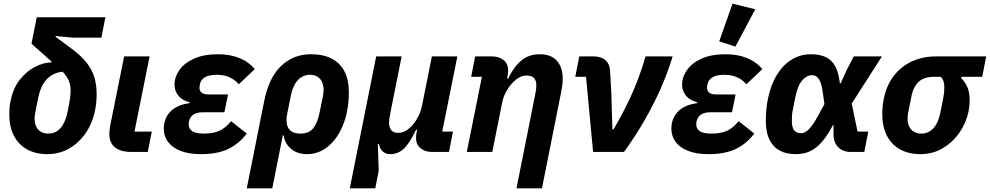

<svg xmlns="http://www.w3.org/2000/svg" viewBox="-20 -835 5439 1055"><path d="M537 -628H382L286 -637L285 -633L370 -570Q425 -530 455.5 -491Q486 -452 498.5 -410Q511 -368 511 -318Q511 -296 509 -274Q507 -252 503 -232Q489 -160 451.5 -105Q414 -50 360 -19Q306 12 240 12Q176 12 129 -14Q82 -40 56.5 -89Q31 -138 31 -207Q31 -227 32.5 -245Q34 -263 38 -279Q52 -351 89.5 -398Q127 -445 174 -468.5Q221 -492 262 -492L268 -522L284 -476Q280 -481 274.5 -486.5Q269 -492 263 -497L153 -595L182 -740H559ZM368 -339Q368 -358 364 -374Q360 -390 350.5 -406.5Q341 -423 324 -441Q296 -438 274 -427Q252 -416 235.5 -398Q219 -380 208 -356Q197 -332 191 -303Q181 -254 175.5 -226Q170 -198 170 -184Q170 -159 178.5 -140.5Q187 -122 204 -111.5Q221 -101 245 -101Q285 -101 311.5 -130Q338 -159 350 -215Q361 -266 364.5 -293Q368 -320 368 -339Z M814 -112 792 0H704Q643 0 612 -25Q581 -50 581 -99Q581 -107 582 -119Q583 -131 585 -142L662 -525H802L719 -112Z M1250 -169 1336 -101Q1290 -42 1231 -15Q1172 12 1085 12Q1016 12 970.5 -6.5Q925 -25 902.5 -56.5Q880 -88 880 -127Q880 -184 916 -221.5Q952 -259 1021 -268L1022 -273Q980 -284 959.5 -310Q939 -336 939 -369Q939 -412 966 -450.5Q993 -489 1046.5 -513Q1100 -537 1178 -537Q1243 -537 1294.5 -516.5Q1346 -496 1380 -455L1292 -372Q1270 -398 1240 -411Q1210 -424 1172 -424Q1129 -424 1107 -411Q1085 -398 1079 -375Q1078 -369 1077 -364Q1076 -359 1076 -353Q1076 -336 1088 -326Q1100 -316 1126 -316H1233L1213 -218H1094Q1062 -218 1043 -205.5Q1024 -193 1019 -170Q1018 -167 1017.5 -162.5Q1017 -158 1017 -149Q1017 -128 1036 -114.5Q1055 -101 1101 -101Q1151 -101 1184 -115.5Q1217 -130 1250 -169Z M1336 200 1432 -281Q1458 -410 1525.5 -473.5Q1593 -537 1688 -537Q1756 -537 1802.5 -513Q1849 -489 1873 -442Q1897 -395 1897 -326Q1897 -298 1894 -270.5Q1891 -243 1886 -218Q1875 -167 1854.5 -124.5Q1834 -82 1805.5 -51.5Q1777 -21 1742 -4.5Q1707 12 1668 12Q1613 12 1578.5 -18Q1544 -48 1539 -91H1534L1476 200ZM1630 -101Q1677 -101 1700.5 -129.5Q1724 -158 1736 -216L1755 -310Q1756 -315 1757 -323Q1758 -331 1758 -341Q1758 -366 1749.5 -384.5Q1741 -403 1724.5 -413.5Q1708 -424 1683 -424Q1657 -424 1636 -411Q1615 -398 1600.5 -372.5Q1586 -347 1578 -309L1557 -204Q1552 -176 1556.5 -152.5Q1561 -129 1579 -115Q1597 -101 1630 -101Z M2042 200H1902L2047 -525H2187L2125 -215Q2122 -201 2120 -186Q2118 -171 2118 -160Q2118 -135 2130 -120Q2142 -105 2167 -105Q2193 -105 2213.5 -118.5Q2234 -132 2251 -153Q2268 -174 2280.5 -199.5Q2293 -225 2299 -255L2353 -525H2493L2410 -112H2469L2447 0H2354Q2317 0 2291.5 -20Q2266 -40 2266 -77Q2266 -85 2267 -94Q2268 -103 2269 -107L2272 -122H2266Q2230 -46 2198 -17Q2166 12 2125 12Q2100 12 2083.5 -2.5Q2067 -17 2061 -44H2056L2061 103Z M2685 0H2545L2628 -413H2569L2591 -525H2684Q2722 -525 2747 -505Q2772 -485 2772 -448Q2772 -440 2771 -431Q2770 -422 2769 -418L2766 -403H2772Q2802 -466 2843.5 -501.5Q2885 -537 2946 -537Q3007 -537 3039.5 -501.5Q3072 -466 3072 -401Q3072 -382 3069.5 -364.5Q3067 -347 3063 -327L2958 200H2818L2920 -312Q2923 -326 2925 -339.5Q2927 -353 2927 -368Q2927 -391 2915 -405.5Q2903 -420 2874 -420Q2849 -420 2827.5 -406Q2806 -392 2789 -372Q2771 -351 2758 -325.5Q2745 -300 2739 -270Z M3409 0H3239L3200 -413H3141L3163 -525H3242Q3283 -525 3306.5 -504.5Q3330 -484 3332 -448L3339 -327L3345 -125H3352Q3414 -232 3455.5 -326Q3497 -420 3527 -525H3676Q3651 -442 3613 -354.5Q3575 -267 3524 -178Q3473 -89 3409 0Z M4039 -169 4125 -101Q4079 -42 4020 -15Q3961 12 3874 12Q3805 12 3759.5 -6.5Q3714 -25 3691.5 -56.5Q3669 -88 3669 -127Q3669 -184 3705 -221.5Q3741 -259 3810 -268L3811 -273Q3769 -284 3748.5 -310Q3728 -336 3728 -369Q3728 -412 3755 -450.5Q3782 -489 3835.5 -513Q3889 -537 3967 -537Q4032 -537 4083.5 -516.5Q4135 -496 4169 -455L4081 -372Q4059 -398 4029 -411Q3999 -424 3961 -424Q3918 -424 3896 -411Q3874 -398 3868 -375Q3867 -369 3866 -364Q3865 -359 3865 -353Q3865 -336 3877 -326Q3889 -316 3915 -316H4022L4002 -218H3883Q3851 -218 3832 -205.5Q3813 -193 3808 -170Q3807 -167 3806.5 -162.5Q3806 -158 3806 -149Q3806 -128 3825 -114.5Q3844 -101 3890 -101Q3940 -101 3973 -115.5Q4006 -130 4039 -169ZM4130 -784 4021 -579 3932 -608 4005 -815Z M4751 -112 4729 0H4655Q4612 0 4586 -26Q4560 -52 4560 -99V-148H4557Q4533 -102 4509 -71Q4485 -40 4460 -21.5Q4435 -3 4408 4.5Q4381 12 4350 12Q4300 12 4263.5 -8Q4227 -28 4207.5 -68.5Q4188 -109 4188 -170Q4188 -204 4191 -235Q4194 -266 4200 -294Q4216 -371 4249.5 -425Q4283 -479 4331 -508Q4379 -537 4435 -537Q4486 -537 4519 -520.5Q4552 -504 4570.5 -468.5Q4589 -433 4595 -377H4599L4631 -447L4671 -525H4826L4660 -266L4692 -112ZM4380 -103Q4393 -103 4407 -111Q4421 -119 4437.5 -139.5Q4454 -160 4474 -197L4510 -263L4501 -327Q4494 -381 4479 -401.5Q4464 -422 4442 -422Q4414 -422 4389 -394.5Q4364 -367 4351 -305L4337 -235Q4333 -216 4332 -202Q4331 -188 4331 -170Q4331 -134 4344.5 -118.5Q4358 -103 4380 -103Z M5377 -413H5263L5262 -405Q5286 -381 5297 -352.5Q5308 -324 5308 -283Q5308 -268 5306.5 -253Q5305 -238 5302 -223Q5289 -160 5252 -106.5Q5215 -53 5160 -20.5Q5105 12 5037 12Q4973 12 4926 -14Q4879 -40 4853.5 -89Q4828 -138 4828 -207Q4828 -230 4830 -251Q4832 -272 4836 -291Q4851 -366 4891 -418Q4931 -470 4990.5 -497.5Q5050 -525 5123 -525H5399ZM5150 -413H5112Q5059 -413 5029.5 -387Q5000 -361 4989 -310L4970 -215Q4969 -211 4968 -202.5Q4967 -194 4967 -184Q4967 -159 4975.5 -140.5Q4984 -122 5001 -111.5Q5018 -101 5042 -101Q5082 -101 5109 -130.5Q5136 -160 5147 -216L5163 -296Q5166 -313 5167.5 -327Q5169 -341 5169 -356Q5169 -373 5165 -386.5Q5161 -400 5150 -413Z"/></svg>

Font: IBM Plex Sans
Style: Italic
Weight: 400
Italic angle: -11.31°
Designer: Mike Abbink, Paul van der Laan, Pieter van Rosmalen
Foundry: Bold Monday
Version: Version 3.201